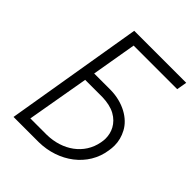

<svg xmlns="http://www.w3.org/2000/svg" viewBox="-200 -810 919 919"><g transform="rotate(45 260.0 -350.0)"><path d="M168 -700 51 0H223C354 -2 469 -84 487 -210C489 -222 490 -234 490 -245C490 -273 483 -300 469 -326C441 -379 373 -419 288 -420H177L216 -648H511L520 -700ZM113 -52 168 -368H285C318 -367 347 -361 371 -348C418 -322 436 -279 436 -239C436 -230 435 -220 433 -210C415 -113 329 -54 225 -52Z"/></g></svg>

Font: Jost Light
Style: Italic
Weight: 300
Italic angle: -5°
Version: Version 3.710